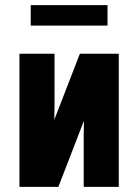

<svg xmlns="http://www.w3.org/2000/svg" viewBox="-20 -730 540 750"><path d="M56 0V-520H193V-312Q193 -299 192.5 -286.5Q192 -274 192 -262L292 -520H444V0H307V-208Q307 -221 307.5 -233.5Q308 -246 308 -258L302 -243L208 0ZM100 -630V-710H400V-630Z"/></svg>

Font: Iosevka SS18 Heavy
Style: Regular
Weight: 900
Monospace: yes
Designer: Belleve Invis
Foundry: Belleve Invis
Version: Version 25.1.1; ttfautohint (v1.8.4)